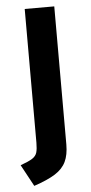

<svg xmlns="http://www.w3.org/2000/svg" viewBox="-55 -713 404 848"><g transform="rotate(-5 147.0 -289.0)"><path d="M88 -87Q88 -60 83.5 -44Q79 -28 62.5 -17.5Q46 -7 10 6L62 102Q122 82 156 60.5Q190 39 204.5 8.5Q219 -22 219 -68V-680H88Z"/></g></svg>

Font: Catamaran
Style: Bold
Weight: 700
Designer: Pria Ravichandran
Version: Version 2.000